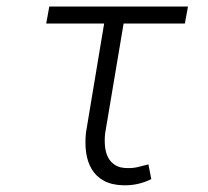

<svg xmlns="http://www.w3.org/2000/svg" viewBox="-20 -548 627 578"><path d="M536.6 -477.1H352.1L296.4 -146Q294.4 -126 296.1 -107.4Q297.9 -88.9 305.2 -74.5Q312.5 -60.1 326.7 -51Q340.8 -42 363.8 -42Q379.9 -41.5 395.5 -45.2Q411.1 -48.8 426.8 -53.2L435.5 -8.8Q395 11.2 350.6 9.8Q315.4 8.8 292.2 -4.2Q269 -17.1 256.1 -38.8Q243.2 -60.5 239.3 -88.9Q235.4 -117.2 238.8 -148.9L293.5 -477.1H119.1L128.4 -528.3H545.9Z"/></svg>

Font: Roboto Mono Light
Style: Italic
Weight: 300
Designer: Google
Version: Version 2.000985; 2015; ttfautohint (v1.3)